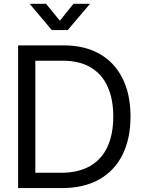

<svg xmlns="http://www.w3.org/2000/svg" viewBox="-20 -959 729 979"><path d="M122.1 0V-78.1H291Q379.9 -78.1 439.5 -112.5Q499 -147 528.3 -211.2Q557.6 -275.4 557.6 -365.2Q557.6 -453.6 528.8 -517.3Q500 -581.1 442.4 -615.2Q384.8 -649.4 300.8 -649.4H118.2V-727.5H306.6Q411.6 -727.5 488 -684.1Q564.5 -640.6 605 -559.1Q645.5 -477.5 645.5 -365.2Q645.5 -252 604.5 -169.7Q563.5 -87.4 485.1 -43.7Q406.7 0 296.9 0ZM160.2 0H72.3V-727.5H160.2ZM285.2 -853.5 354.5 -939.5H438.5V-939L325.2 -805.7H244.1L131.8 -939V-939.5H214.8Z"/></svg>

Font: Intratopia Thin
Style: Regular
Weight: 100
Designer: Rasmus Andersson
Foundry: rsms
Version: Version 3.000;Glyphs 3.2.3 (3260)